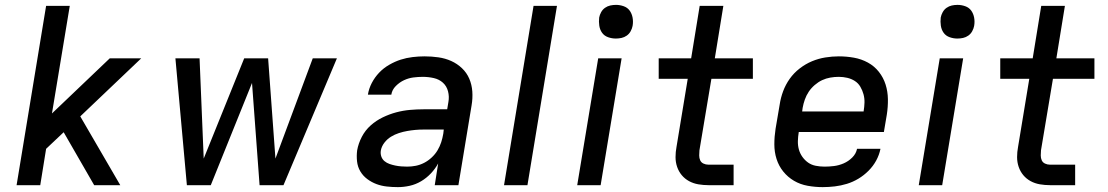

<svg xmlns="http://www.w3.org/2000/svg" viewBox="-20 -759 4540 787"><path d="M366 0 241 -217 169 -149 145 0H48L169 -735H266L193 -294L430 -520H559L309 -282L473 0Z M746 0 699 -520H798L815 -109L981 -520H1079L1109 -109L1262 -520H1361L1142 0H1044L1013 -419L844 0Z M1611 8Q1588 8 1565.5 5.5Q1543 3 1523 -4.5Q1503 -12 1485.5 -25Q1468 -38 1457 -56.5Q1446 -75 1443.5 -97.5Q1441 -120 1444 -143Q1449 -171 1463 -198Q1477 -225 1499.5 -245Q1522 -265 1549 -278Q1576 -291 1604 -298.5Q1632 -306 1660.5 -308.5Q1689 -311 1716 -311H1813L1818 -341Q1822 -363 1816.5 -384.5Q1811 -406 1795.5 -420Q1780 -434 1758 -439Q1736 -444 1713 -444Q1694 -444 1674.5 -441.5Q1655 -439 1636.5 -430.5Q1618 -422 1602.5 -406.5Q1587 -391 1584 -371H1488Q1492 -396 1504 -419Q1516 -442 1534 -461Q1552 -480 1575.5 -493.5Q1599 -507 1622.5 -514.5Q1646 -522 1671 -525Q1696 -528 1720 -528Q1749 -528 1777 -524Q1805 -520 1829.5 -509Q1854 -498 1873.5 -479.5Q1893 -461 1903.5 -436.5Q1914 -412 1916 -384Q1918 -356 1913 -327L1859 0H1762L1776 -89Q1764 -67 1746 -48Q1728 -29 1706 -16Q1684 -3 1659.5 2.5Q1635 8 1611 8ZM1649 -76Q1667 -76 1684.5 -79.5Q1702 -83 1718.5 -91.5Q1735 -100 1749.5 -113.5Q1764 -127 1773.5 -143Q1783 -159 1788.5 -176Q1794 -193 1797 -211L1799 -228H1716Q1699 -228 1682.5 -226.5Q1666 -225 1649 -222Q1632 -219 1615 -213.5Q1598 -208 1582.5 -198.5Q1567 -189 1555.5 -174Q1544 -159 1541 -142Q1539 -129 1543 -117.5Q1547 -106 1556 -98.5Q1565 -91 1576.5 -87Q1588 -83 1600 -80.5Q1612 -78 1624.5 -77Q1637 -76 1649 -76Z M2046 0 2167 -735H2263L2142 0Z M2346 0 2432 -520H2528L2442 0ZM2504 -601Q2488 -601 2472.5 -606.5Q2457 -612 2448 -624.5Q2439 -637 2436.5 -653.5Q2434 -670 2436 -687Q2438 -698 2444 -709Q2450 -720 2460 -727Q2470 -734 2481.5 -736.5Q2493 -739 2505 -739Q2521 -739 2536.5 -733.5Q2552 -728 2561 -715.5Q2570 -703 2573 -686.5Q2576 -670 2573 -653Q2571 -642 2565 -631Q2559 -620 2549 -613Q2539 -606 2527.5 -603.5Q2516 -601 2504 -601Z M2884 0Q2863 0 2842.5 -3.5Q2822 -7 2804.5 -16.5Q2787 -26 2774.5 -41Q2762 -56 2755.5 -75Q2749 -94 2749 -115Q2749 -136 2753 -157L2799 -436H2680V-520H2813L2848 -735H2945L2910 -520H3066V-436H2896L2847 -143Q2846 -133 2846 -122Q2846 -111 2850 -102Q2854 -93 2863.5 -88.5Q2873 -84 2884 -84H2987V0Z M3352 8Q3321 8 3290.5 2.5Q3260 -3 3234.5 -18Q3209 -33 3190.5 -56Q3172 -79 3163 -107.5Q3154 -136 3154 -167.5Q3154 -199 3159 -231L3176 -331Q3180 -358 3190 -385Q3200 -412 3217 -436Q3234 -460 3258 -478.5Q3282 -497 3308.5 -508Q3335 -519 3363 -523.5Q3391 -528 3418 -528Q3450 -528 3480.5 -522.5Q3511 -517 3537.5 -502.5Q3564 -488 3582.5 -464.5Q3601 -441 3610 -412.5Q3619 -384 3619.5 -352.5Q3620 -321 3615 -289L3603 -218H3254V-217Q3251 -199 3250.5 -181Q3250 -163 3254.5 -146.5Q3259 -130 3269 -116Q3279 -102 3292.5 -92.5Q3306 -83 3323.5 -79.5Q3341 -76 3360 -76Q3379 -76 3399 -78.5Q3419 -81 3438.5 -89.5Q3458 -98 3473.5 -113.5Q3489 -129 3493 -149H3589Q3584 -124 3571.5 -101Q3559 -78 3540 -59Q3521 -40 3498.5 -26.5Q3476 -13 3451.5 -5.5Q3427 2 3402 5Q3377 8 3352 8ZM3268 -302H3520V-303Q3523 -321 3523.5 -338.5Q3524 -356 3519.5 -372.5Q3515 -389 3506.5 -403.5Q3498 -418 3484 -427Q3470 -436 3453 -440Q3436 -444 3418 -444Q3401 -444 3383.5 -441Q3366 -438 3350 -430.5Q3334 -423 3319.5 -410.5Q3305 -398 3295 -383Q3285 -368 3279 -351Q3273 -334 3270 -317Z M3746 0 3832 -520H3928L3842 0ZM3904 -601Q3888 -601 3872.5 -606.5Q3857 -612 3848 -624.5Q3839 -637 3836.5 -653.5Q3834 -670 3836 -687Q3838 -698 3844 -709Q3850 -720 3860 -727Q3870 -734 3881.5 -736.5Q3893 -739 3905 -739Q3921 -739 3936.5 -733.5Q3952 -728 3961 -715.5Q3970 -703 3973 -686.5Q3976 -670 3973 -653Q3971 -642 3965 -631Q3959 -620 3949 -613Q3939 -606 3927.5 -603.5Q3916 -601 3904 -601Z M4284 0Q4263 0 4242.5 -3.5Q4222 -7 4204.5 -16.5Q4187 -26 4174.5 -41Q4162 -56 4155.5 -75Q4149 -94 4149 -115Q4149 -136 4153 -157L4199 -436H4080V-520H4213L4248 -735H4345L4310 -520H4466V-436H4296L4247 -143Q4246 -133 4246 -122Q4246 -111 4250 -102Q4254 -93 4263.5 -88.5Q4273 -84 4284 -84H4387V0Z"/></svg>

Font: Iosevka Aile Medium Oblique
Style: Regular
Weight: 500
Italic angle: -9°
Designer: Belleve Invis
Foundry: Belleve Invis
Version: Version 31.1.0; ttfautohint (v1.8.4)